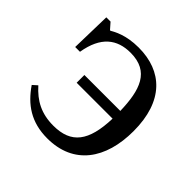

<svg xmlns="http://www.w3.org/2000/svg" viewBox="-135 -606 737 737"><g transform="rotate(45 233.5 -237.5)"><path d="M145 -221H340C336 -95 295 -41 198 -41C133 -41 88 -65 48 -110L29 -93C72 -30 128 10 216 10C359 10 431 -93 431 -244C431 -407 346 -485 218 -485C148 -485 110 -462 96 -454H93L71 -479H48L44 -314H70C86 -411 137 -449 210 -449C313 -449 337 -373 340 -263H145Z"/></g></svg>

Font: STIX Two Math
Style: Regular
Weight: 400
Designer: Ross Mills, John Hudson & Paul Hanslow, Tiro Typeworks Ltd; with portions MicroPress Inc., with additions and correction
Foundry: Tiro Typeworks Ltd
Version: Version 2.02 b142